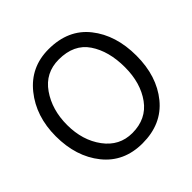

<svg xmlns="http://www.w3.org/2000/svg" viewBox="-139 -924 636 636"><g transform="rotate(-45 179.0 -606.5)"><path d="M177 -386Q90 -386 40 -448.5Q-10 -511 -10 -606Q-10 -699 41.5 -763Q93 -827 177 -827Q269 -827 318.5 -764.5Q368 -702 368 -606Q368 -510 317.5 -448Q267 -386 177 -386ZM43 -606Q43 -534 80 -484Q117 -434 177 -434Q243 -434 278.5 -483Q314 -532 314 -606Q314 -681 281 -730Q248 -779 177 -779Q114 -779 78.5 -728Q43 -677 43 -606Z"/></g></svg>

Font: Hind Siliguri Light
Style: Regular
Weight: 300
Designer: Jyotish Sonowal
Foundry: Indian Type Foundry
Version: Version 1.001;PS 1.0;hotconv 1.0.86;makeotf.lib2.5.63406; tt